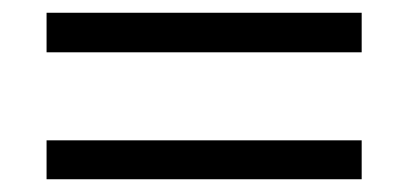

<svg xmlns="http://www.w3.org/2000/svg" viewBox="-20 -438 640 301"><path d="M53 -356V-418H547V-356ZM53 -157V-218H547V-157Z"/></svg>

Font: Winston
Style: Regular
Weight: 400
Designer: Original fonts by Vernon Adams / Changes by Cristiano Sobral
Foundry: Original fonts by Vernon Adams / Changes by Cristiano Sobral
Version: Version 2.503;July 17, 2020;FontCreator 13.0.0.2655 64-bit